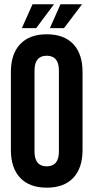

<svg xmlns="http://www.w3.org/2000/svg" viewBox="-20 -868 436 896"><path d="M141.1 -539.1V-161.1Q141.1 -91.8 198.2 -91.8Q254.9 -91.8 254.9 -161.1V-539.1Q254.9 -607.9 198.2 -607.9Q141.1 -607.9 141.1 -539.1ZM30.8 -168V-532.2Q30.8 -616.2 74.2 -662.1Q117.7 -708 198.2 -708Q278.8 -708 322 -662.1Q365.2 -616.2 365.2 -532.2V-168Q365.2 -84 322 -38.1Q278.8 7.8 198.2 7.8Q117.7 7.8 74.2 -38.1Q30.8 -84 30.8 -168ZM131.8 -848.1H231.9L148.9 -736.8H82ZM262.2 -848.1H362.8L278.8 -736.8H212.9Z"/></svg>

Font: VL Bebas Neue Bold
Style: Regular
Weight: 700
Designer: Ryoichi Tsunekawa
Foundry: Ryoichi Tsunekawa
Version: Version 1.300